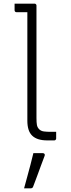

<svg xmlns="http://www.w3.org/2000/svg" viewBox="-20 -770 390 1053"><path d="M60 -750Q69 -750 81.5 -750Q94 -750 108 -750Q122 -750 134.5 -750Q147 -750 156 -750Q165 -750 169 -750Q173 -750 175 -748.5Q177 -747 178.5 -745Q180 -743 180 -739Q180 -701 180 -639Q180 -577 180 -504Q180 -431 180 -358Q180 -285 180 -223Q180 -161 180 -123Q180 -98 182.5 -84.5Q185 -71 195 -61Q205 -51 221.5 -49Q238 -47 256 -47Q262 -47 267.5 -47Q273 -47 276 -47H288Q288 -38 288 -29Q288 -20 288 -11Q288 -7 286.5 -5Q285 -3 283 -1.5Q281 0 277 0Q274 0 268.5 0Q263 0 256 0Q249 0 239 0Q211 0 190.5 -6.5Q170 -13 156.5 -26Q143 -39 136.5 -59.5Q130 -80 130 -108Q130 -149 130 -210.5Q130 -272 130 -342.5Q130 -413 130 -482.5Q130 -552 130 -610Q130 -668 130 -703H119Q115 -703 105 -703Q95 -703 85.5 -703Q76 -703 71 -703Q66 -703 63 -706Q60 -709 60 -714Q60 -723 60 -732Q60 -741 60 -750ZM163 70Q174 70 187.5 70Q201 70 215 70Q221 70 224 74Q227 78 225 84Q214 113 204 140Q194 167 184 194.5Q174 222 162 253Q161 257 157.5 260Q154 263 147 263Q138 263 130.5 263Q123 263 112 263Q121 230 130 197Q139 164 147.5 132Q156 100 163 70Z"/></svg>

Font: Recursive Light
Style: Regular
Weight: 300
Version: Version 1.085